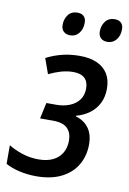

<svg xmlns="http://www.w3.org/2000/svg" viewBox="-95 -786 571 849"><g transform="rotate(10 191.0 -362.0)"><path d="M128.4 9.8Q87.9 9.8 51.5 1.2Q15.1 -7.3 -9.8 -21.5V-105Q17.1 -88.4 51.8 -76.9Q86.4 -65.4 126 -65.4Q163.1 -65.4 189.5 -78.1Q215.8 -90.8 230 -114.5Q244.1 -138.2 244.1 -169.9Q244.1 -205.6 224.1 -225.3Q204.1 -245.1 159.2 -245.1H101.1L116.7 -316.9H161.1Q193.8 -316.9 220.5 -327.4Q247.1 -337.9 262.9 -358.6Q278.8 -379.4 278.8 -411.1Q278.8 -440.9 261.7 -456.8Q244.6 -472.7 210.4 -472.7Q183.6 -472.7 157.2 -465.1Q130.9 -457.5 101.6 -443.8L77.1 -512.2Q113.3 -530.3 149.2 -539.1Q185.1 -547.9 227.1 -547.9Q272 -547.9 304 -533.7Q335.9 -519.5 352.8 -492.2Q369.6 -464.8 369.6 -425.3Q369.6 -389.2 355.7 -360.8Q341.8 -332.5 316.4 -313.2Q291 -293.9 255.9 -284.2L255.4 -281.2Q292.5 -271 313.5 -242.7Q334.5 -214.4 334.5 -168.9Q334.5 -118.2 311 -77.6Q287.6 -37.1 241.7 -13.7Q195.8 9.8 128.4 9.8ZM335.4 -629.9Q316.4 -629.9 305.4 -640.1Q294.4 -650.4 294.4 -670.4Q294.4 -696.3 309.1 -715.3Q323.7 -734.4 350.6 -734.4Q369.1 -734.4 379.4 -724.6Q389.6 -714.8 389.6 -695.8Q389.6 -666.5 374.3 -648.2Q358.9 -629.9 335.4 -629.9ZM168.5 -629.9Q149.9 -629.9 138.7 -640.1Q127.4 -650.4 127.4 -670.4Q127.4 -696.3 141.8 -715.3Q156.2 -734.4 183.6 -734.4Q195.8 -734.4 204.3 -730Q212.9 -725.6 217.5 -717Q222.2 -708.5 222.2 -695.8Q222.2 -666.5 207 -648.2Q191.9 -629.9 168.5 -629.9Z"/></g></svg>

Font: Open Sans SemiCondensed Medium
Style: Italic
Weight: 500
Width: 4
Italic angle: -12°
Designer: Monotype Design Team
Foundry: Monotype Imaging Inc.
Version: Version 3.000